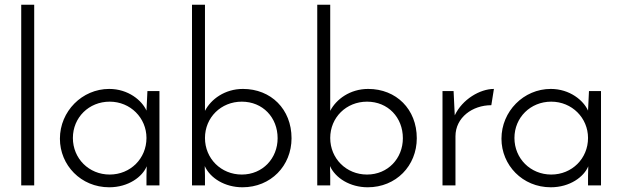

<svg xmlns="http://www.w3.org/2000/svg" viewBox="-20 -786 2637 814"><path d="M125 -766H70V0H125Z M234 -198C234 -86 323 8 443 8C525 8 584 -37 602 -81C602 -69 601 -56 601 -41V0H656V-400H605L601 -317C582 -360 524 -409 443 -409C328 -409 234 -314 234 -198ZM289 -201C289 -288 357 -355 445 -355C533 -355 601 -286 601 -201C601 -114 533 -46 445 -46C357 -46 289 -114 289 -201Z M1216 -200C1216 -323 1129 -409 1010 -409C933 -409 874 -365 849 -316V-766H794V0H849V-42C849 -57 848 -69 848 -82C871 -31 933 8 1008 8C1128 8 1216 -83 1216 -200ZM1157 -200C1157 -115 1094 -46 1005 -46C917 -46 849 -114 849 -201C849 -288 917 -355 1005 -355C1094 -355 1157 -288 1157 -200Z M1747 -200C1747 -323 1660 -409 1541 -409C1464 -409 1405 -365 1380 -316V-766H1325V0H1380V-42C1380 -57 1379 -69 1379 -82C1402 -31 1464 8 1539 8C1659 8 1747 -83 1747 -200ZM1688 -200C1688 -115 1625 -46 1536 -46C1448 -46 1380 -114 1380 -201C1380 -288 1448 -355 1536 -355C1625 -355 1688 -288 1688 -200Z M2074 -409C2015 -409 1940 -365 1908 -297L1903 -400H1856V0H1911V-208C1911 -288 1983 -340 2063 -340Z M2106 -198C2106 -86 2195 8 2315 8C2397 8 2456 -37 2474 -81C2474 -69 2473 -56 2473 -41V0H2528V-400H2477L2473 -317C2454 -360 2396 -409 2315 -409C2200 -409 2106 -314 2106 -198ZM2161 -201C2161 -288 2229 -355 2317 -355C2405 -355 2473 -286 2473 -201C2473 -114 2405 -46 2317 -46C2229 -46 2161 -114 2161 -201Z"/></svg>

Font: Josefin Sans
Style: Regular
Weight: 400
Designer: Santiago Orozco
Foundry: Typemade
Version: 1.000